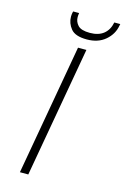

<svg xmlns="http://www.w3.org/2000/svg" viewBox="-131 -937 649 996"><g transform="rotate(15 193.0 -438.5)"><path d="M384 -868Q376 -821 337.5 -788Q299 -755 238 -755Q176 -755 152.5 -784Q129 -813 129 -848Q129 -858 131 -869L133 -877H165Q163 -865 163 -855Q163 -830 180.5 -811Q198 -792 245 -792Q291 -792 318.5 -814Q346 -836 354 -877H386ZM251 -702 127 0H82L206 -702Z"/></g></svg>

Font: Fz Poppins ExtLt
Style: Italic
Weight: 200
Italic angle: -10°
Designer: Ninad Kale (Devanagari), Jonny Pinhorn (Latin)
Foundry: Indian Type Foundry
Version: Vit hóa bi Vntype.Com & FontZin.Com